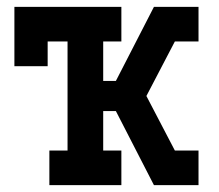

<svg xmlns="http://www.w3.org/2000/svg" viewBox="-20 -540 640 560"><path d="M334 0H124V-101H177V-419H119V-347H22V-520H334V-419H281V-304H318L429 -520H559V-419H490L407 -260L490 -101H559V0H429L318 -216H281V-101H334Z"/></svg>

Font: Iosevka HT Extended
Style: Bold
Weight: 700
Width: 7
Monospace: yes
Designer: Belleve Invis
Foundry: Belleve Invis
Version: Version 32.3.0; ttfautohint (v1.8.4)